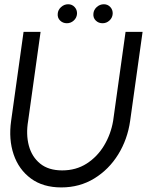

<svg xmlns="http://www.w3.org/2000/svg" viewBox="-20 -846 706 880"><path d="M261 13Q177 13 121.5 -28Q66 -69 42.5 -138.2Q19 -207.5 31 -292L88 -700H166L109 -292Q98.5 -230 112.2 -178.5Q126 -127 164.2 -96Q202.5 -65 265 -65Q328.5 -65 377.2 -96.2Q426 -127.5 457 -179Q488 -230.5 498.5 -292L555.5 -700H633.5L576.5 -292Q564.5 -207.5 521.8 -138.2Q479 -69 412 -28Q345 13 261 13ZM286.5 -739.5Q268 -739.5 255.5 -751.8Q243 -764 244.5 -782.5Q245.5 -800.5 259.8 -813.5Q274 -826.5 292.5 -826.5Q310.5 -826.5 322.2 -813.5Q334 -800.5 333 -782.5Q331.5 -764 318 -751.8Q304.5 -739.5 286.5 -739.5ZM450 -739.5Q431.5 -739.5 419 -751.8Q406.5 -764 408 -782.5Q409 -800.5 423.2 -813.5Q437.5 -826.5 456 -826.5Q474 -826.5 485.8 -813.5Q497.5 -800.5 496.5 -782.5Q495 -764 481.5 -751.8Q468 -739.5 450 -739.5Z"/></svg>

Font: Urbanist
Style: Italic
Weight: 400
Italic angle: -8°
Designer: Corey Hu
Foundry: Corey Hu
Version: Version 1.330; ttfautohint (v1.8.4.7-5d5b)